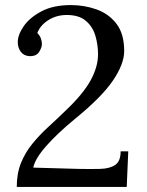

<svg xmlns="http://www.w3.org/2000/svg" viewBox="-20 -736 577 756"><path d="M46 0Q46 -53 62.5 -94Q79 -135 107 -169.5Q135 -204 170.5 -236.5Q206 -269 243 -305Q308 -367 337 -420Q366 -473 366 -522Q366 -560 355.5 -595.5Q345 -631 318 -654Q291 -677 243 -677Q202 -677 170 -656.5Q138 -636 127 -606Q137 -596 141 -584.5Q145 -573 145 -562Q145 -549 134 -531.5Q123 -514 96 -515Q74 -516 62 -532Q50 -548 50 -570Q50 -599 73.5 -633Q97 -667 143.5 -691.5Q190 -716 259 -716Q312 -716 360 -699Q408 -682 438.5 -642.5Q469 -603 469 -535Q469 -484 424.5 -418.5Q380 -353 273 -266Q205 -210 161.5 -160.5Q118 -111 111 -76L288 -71Q337 -70 374.5 -71Q412 -72 433.5 -86.5Q455 -101 455 -140H485L479 0Z"/></svg>

Font: Lora
Style: Regular
Weight: 400
Designer: Olga Karpushina, Alexei Vanyashin (Cyrillic)
Foundry: Cyreal
Version: Version 3.005; ttfautohint (v1.8.4.7-5d5b)